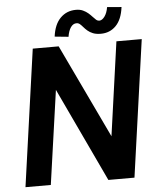

<svg xmlns="http://www.w3.org/2000/svg" viewBox="-58 -924 806 974"><g transform="rotate(-5 344.5 -437.0)"><path d="M32 0 130 -697H262L513 -169H482L556 -697H685L587 0H454L205 -529H236L161 0ZM481 -742Q457 -742 441 -748.5Q425 -755 414 -764.5Q403 -774 395 -783.5Q387 -793 379.5 -799.5Q372 -806 362 -806Q345 -806 333 -789Q321 -772 316 -741L246 -748Q254 -810 286 -842Q318 -874 365 -874Q386 -874 401 -867Q416 -860 427 -850.5Q438 -841 446.5 -831.5Q455 -822 462.5 -815.5Q470 -809 479 -809Q493 -809 506 -826.5Q519 -844 524 -874L597 -868Q589 -805 558 -773.5Q527 -742 481 -742Z"/></g></svg>

Font: Hanken Grotesk
Style: Bold Italic
Weight: 700
Italic angle: -8°
Designer: Alfredo Marco Pradil
Foundry: Hanken Design Co.
Version: Version 3.013